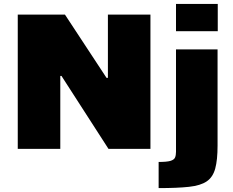

<svg xmlns="http://www.w3.org/2000/svg" viewBox="-20 -763 1196 984"><path d="M71 0V-688H313L526 -364H533V-688H751V0H536L295 -374H289V0ZM882 -603V-743H1096V-603ZM793 201V67Q835 67 853.5 61.5Q872 56 877 44.5Q882 33 882 15V-510H1095V-17Q1095 57 1083 101Q1071 145 1039.5 166.5Q1008 188 948.5 194.5Q889 201 793 201Z"/></svg>

Font: Saira Expanded ExtraBold
Style: Regular
Weight: 800
Width: 7
Designer: Hector Gatti with collaboration of the Omnibus-Type team
Foundry: Omnibus-Type
Version: Version 1.101